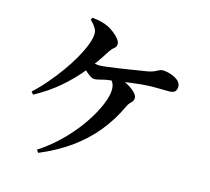

<svg xmlns="http://www.w3.org/2000/svg" viewBox="-118 -940 1235 1130"><g transform="rotate(15 500.0 -375.5)"><path d="M195 34Q271 -16 333 -78.5Q395 -141 439 -206Q483 -271 506.5 -327.5Q530 -384 530 -421Q530 -444 522.5 -459.5Q515 -475 500 -485L519 -508Q561 -500 596 -482.5Q631 -465 652 -445Q673 -425 673 -409Q673 -392 659 -379Q645 -366 637 -349Q595 -258 534 -183.5Q473 -109 391.5 -51Q310 7 207 50ZM76 -289Q115 -324 154 -369.5Q193 -415 228 -463.5Q263 -512 289.5 -559Q316 -606 331 -646Q346 -686 346 -713Q346 -731 336.5 -747Q327 -763 303 -788L310 -801Q340 -798 365.5 -791.5Q391 -785 411 -775Q429 -766 448 -751Q467 -736 480 -720Q493 -704 493 -689Q493 -672 479.5 -662Q466 -652 452 -631Q408 -559 355 -494Q302 -429 237 -373.5Q172 -318 89 -273ZM413 -455Q400 -455 383 -467Q366 -479 350.5 -494.5Q335 -510 325 -522L345 -559Q360 -552 381.5 -546Q403 -540 421 -540Q435 -540 463 -543.5Q491 -547 526 -552Q561 -557 596.5 -562.5Q632 -568 661 -573Q690 -578 706 -580Q730 -585 744.5 -591.5Q759 -598 768.5 -603.5Q778 -609 788 -609Q812 -609 838.5 -600.5Q865 -592 884 -576.5Q903 -561 903 -539Q903 -523 894 -511Q885 -499 857 -499Q838 -499 814 -499.5Q790 -500 764 -500Q738 -500 713 -498Q690 -497 658.5 -493Q627 -489 592.5 -484.5Q558 -480 528 -475.5Q498 -471 477 -468Q458 -464 442.5 -459.5Q427 -455 413 -455Z"/></g></svg>

Font: Noto Serif SC ExtraLight
Style: Bold
Weight: 700
Version: Version 2.002-H1;hotconv 1.1.0;makeotfexe 2.6.0